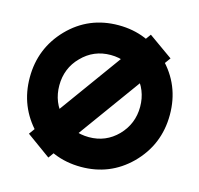

<svg xmlns="http://www.w3.org/2000/svg" viewBox="-105 -824 983 948"><g transform="rotate(15 386.5 -350.0)"><path d="M388 -560Q474 -560 534 -498Q564 -468 579 -430.5Q594 -393 594 -350Q594 -263 534 -201Q474 -140 388 -140Q301 -140 241 -201Q181 -262 181 -350Q181 -393 196 -430.5Q211 -468 241 -498Q301 -560 388 -560ZM388 -712Q236 -712 132 -605Q30 -499 30 -350Q30 -201 132 -95Q236 12 388 12Q535 12 638 -89Q746 -196 746 -350Q746 -502 640 -608Q537 -712 388 -712ZM221 9 677 -620 553 -708 98 -80Z"/></g></svg>

Font: Unageo
Style: ExtraBold
Weight: 800
Designer: Richard Sepsi
Foundry: Richard Sepsi
Version: Version 2.000